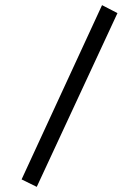

<svg xmlns="http://www.w3.org/2000/svg" viewBox="-20 -685 540 747"><path d="M64 13 377 -665 437 -634 123 42Z"/></svg>

Font: InconsolataGo
Style: Regular
Weight: 400
Designer: Raph Levien, Kirill Tkachev
Foundry: Cyreal
Version: Version 1.013